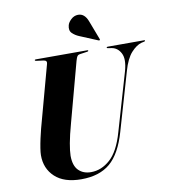

<svg xmlns="http://www.w3.org/2000/svg" viewBox="-97 -989 964 1082"><g transform="rotate(-10 385.0 -448.0)"><path d="M531.5 -215 628.5 -547.5Q647 -613.5 629 -648.2Q611 -683 576 -688.5L556.5 -691.5Q550 -692 550 -696Q550 -700 556.5 -700H764Q769.5 -700 769.5 -697Q769.5 -693.5 763 -692L748.5 -689Q718.5 -681 688.5 -648Q658.5 -615 639 -546.5L542.5 -214.5Q508 -94.5 446.5 -42.2Q385 10 281 10Q183 10 131 -38.2Q79 -86.5 79.5 -163Q79.5 -177.5 83.5 -203Q87.5 -228.5 93.8 -257.2Q100 -286 106.5 -310.5L203 -665Q208 -683 187 -686L145 -691.5Q138.5 -692.5 138.5 -696Q138.5 -700 145 -700H439Q444.5 -700 444.5 -697Q444.5 -693 438 -692L393 -685.5Q384 -684 379.5 -677.5Q375 -671 369.5 -652L278 -312Q259.5 -245 251.8 -201.8Q244 -158.5 243.5 -131Q243.5 -74 270.5 -47Q297.5 -20 342 -20Q401.5 -20 451.5 -64.8Q501.5 -109.5 531.5 -215ZM478 -859 519.5 -750Q521 -746.5 519 -744.5Q517 -742 512.5 -743.5L408 -787Q386 -796 369.8 -811.8Q353.5 -827.5 361 -857Q365 -873 382.2 -889.2Q399.5 -905.5 422.5 -906Q460 -906.5 478 -859Z"/></g></svg>

Font: Fraunces 144pt S000
Style: Bold Italic
Weight: 700
Italic angle: -16°
Version: Version 1.000; ttfautohint (v1.8.3)